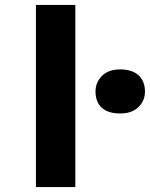

<svg xmlns="http://www.w3.org/2000/svg" viewBox="-20 -760 609 780"><path d="M126 0V-740H286V0ZM468 -299Q419 -299 393.5 -322.5Q368 -346 368 -388Q368 -426 394.5 -452Q421 -478 468 -478Q517 -478 543 -454Q569 -430 569 -388Q569 -351 542.5 -325Q516 -299 468 -299Z"/></svg>

Font: Lexend Exa
Style: Bold
Weight: 700
Designer: Bonnie Shaver-Troup, Thomas Jockin
Foundry: Lexend
Version: Version 1.007